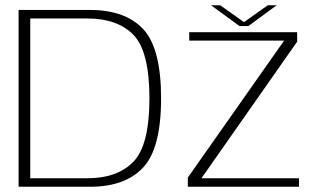

<svg xmlns="http://www.w3.org/2000/svg" viewBox="-20 -713 1224 733"><path d="M51 0H323.5Q457.5 0 526.2 -73.2Q595 -146.5 595 -337.5Q595 -529 526.5 -602Q458 -675 323.5 -675H51ZM95.5 -32.5V-642.5H313Q428.5 -642.5 489.5 -579.8Q550.5 -517 550.5 -337.5Q550.5 -159 489.5 -95.8Q428.5 -32.5 313 -32.5ZM697 0H1121.5V-32.5H750.5V-34.5L1114.5 -554V-590H702.5V-558H1064V-557L697 -35ZM894.5 -613.5H928L1036.5 -693H1002.5L911.5 -628.5L820.5 -693H785.5Z"/></svg>

Font: Anybody SemiExpanded ExtraLight
Style: Regular
Weight: 250
Width: 6
Version: Version 1.113;gftools[0.9.25]